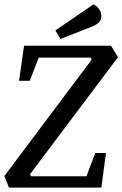

<svg xmlns="http://www.w3.org/2000/svg" viewBox="-26 -857 559 877"><path d="M15 0 -6 -53 393 -585 388 -594H151L110 -488H61L84 -648H481L513 -596L111 -61L116 -52H369L409 -158H458L437 0ZM250 -679 227 -718 401 -837Q416 -830 426.5 -815.5Q437 -801 437 -783Q437 -766 425.5 -754.5Q414 -743 388 -733Z"/></svg>

Font: Faustina Medium
Style: Italic
Weight: 500
Italic angle: -8°
Designer: Alfonso Garcia
Foundry: http://www.omnibus-type.com
Version: Version 1.200